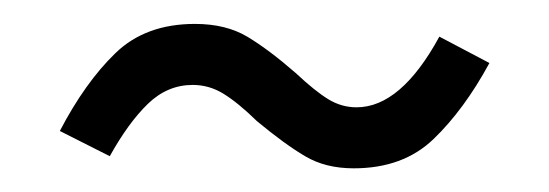

<svg xmlns="http://www.w3.org/2000/svg" viewBox="-20 -305 466 163"><path d="M231.4 -242.7Q247.6 -227.5 258.8 -220.7Q270 -213.9 282.7 -213.9Q320.3 -213.9 353 -273.9L395.5 -251.5Q374 -211.9 348.1 -187Q322.3 -162.1 280.3 -162.1Q256.3 -162.1 239 -172.4Q221.7 -182.6 198.2 -202.1Q182.1 -217.8 169.9 -225.3Q157.7 -232.9 143.6 -232.9Q122.1 -232.9 105.5 -216.8Q88.9 -200.7 73.2 -172.4L30.8 -193.8Q52.2 -234.9 77.9 -259.8Q103.5 -284.7 145.5 -284.7Q171.9 -284.7 190.2 -273.7Q208.5 -262.7 231.4 -242.7Z"/></svg>

Font: Amiri Typewriter
Style: Regular
Weight: 400
Monospace: yes
Designer: Khaled Hosny
Version: Version 1.1